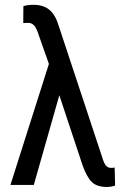

<svg xmlns="http://www.w3.org/2000/svg" viewBox="-20 -761 526 790"><path d="M118.2 -741.2C100.3 -741.2 86.3 -739.3 76.2 -735.4L75.7 -666L95.2 -667C105.6 -667 114.1 -663.3 120.6 -656C127.1 -648.7 133.3 -635.7 139.2 -617.2L181.2 -498L22.9 0H119.1L224.1 -369.1L319.8 -80.6C331.2 -48.7 343.8 -25.9 357.7 -12.2C371.5 1.5 392.3 8.3 419.9 8.3C431.6 8.3 442.9 6.3 453.6 2.4L451.7 -71.8C448.4 -70.8 443.4 -70.3 436.5 -70.3C428.1 -70.3 421.1 -73.5 415.8 -79.8C410.4 -86.2 405.3 -97.7 400.4 -114.3L221.2 -655.8C212.1 -686 199.2 -707.8 182.6 -721.2C166 -734.5 144.5 -741.2 118.2 -741.2Z"/></svg>

Font: Roboto Condensed
Style: Regular
Weight: 400
Designer: Google
Version: Version 2.134; 2016